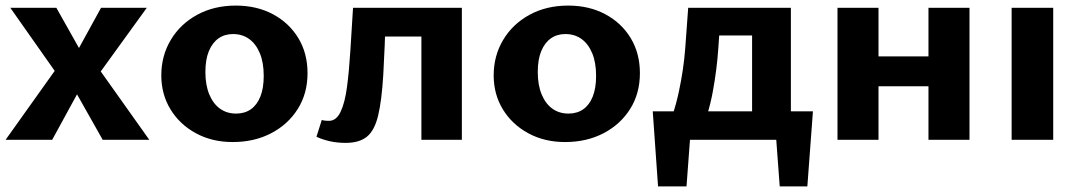

<svg xmlns="http://www.w3.org/2000/svg" viewBox="-20 -501 3872 688"><path d="M0 0 176 -247 17 -473H182L263 -329L342 -473H506L341 -245L515 0H348L256 -163L167 0Z M814 8Q740 8 682 -23.5Q624 -55 591 -109Q558 -163 558 -231Q558 -301 592 -358Q626 -415 686.5 -448Q747 -481 825 -481Q900 -481 958 -450Q1016 -419 1049 -364.5Q1082 -310 1082 -239Q1082 -166 1047 -110.5Q1012 -55 951.5 -23.5Q891 8 814 8ZM826 -94Q857 -94 879 -109.5Q901 -125 913 -155Q925 -185 925 -229Q925 -277 911 -310.5Q897 -344 872.5 -361.5Q848 -379 815 -379Q785 -379 763 -363.5Q741 -348 728.5 -318Q716 -288 716 -243Q716 -196 730 -162.5Q744 -129 768.5 -111.5Q793 -94 826 -94Z M1219 11Q1188 11 1161.5 5Q1135 -1 1114 -11L1133 -71Q1140 -69 1147 -68.5Q1154 -68 1159 -68Q1185 -68 1200.5 -100.5Q1216 -133 1223.5 -190Q1231 -247 1235.5 -320Q1240 -393 1245 -473H1363Q1359 -328 1353.5 -234.5Q1348 -141 1335 -87Q1322 -33 1294.5 -11Q1267 11 1219 11ZM1490 0V-473H1635V0ZM1293 -370V-473H1552V-370Z M2005 8Q1931 8 1873 -23.5Q1815 -55 1782 -109Q1749 -163 1749 -231Q1749 -301 1783 -358Q1817 -415 1877.5 -448Q1938 -481 2016 -481Q2091 -481 2149 -450Q2207 -419 2240 -364.5Q2273 -310 2273 -239Q2273 -166 2238 -110.5Q2203 -55 2142.5 -23.5Q2082 8 2005 8ZM2017 -94Q2048 -94 2070 -109.5Q2092 -125 2104 -155Q2116 -185 2116 -229Q2116 -277 2102 -310.5Q2088 -344 2063.5 -361.5Q2039 -379 2006 -379Q1976 -379 1954 -363.5Q1932 -348 1919.5 -318Q1907 -288 1907 -243Q1907 -196 1921 -162.5Q1935 -129 1959.5 -111.5Q1984 -94 2017 -94Z M2357 0Q2395 -90 2412.5 -172Q2430 -254 2435.5 -329Q2441 -404 2446 -473H2564Q2559 -404 2554 -328.5Q2549 -253 2534 -171.5Q2519 -90 2482 0ZM2338 167 2319 -102H2460L2440 167ZM2363 0 2358 -102H2893L2829 0ZM2774 167 2754 -102H2893L2873 167ZM2675 0V-473H2814V0ZM2519 -374V-473H2735V-374Z M3307 0V-473H3454V0ZM2981 0V-473H3128V0ZM3034 -192V-299H3399V-192Z M3605 0V-473H3754V0Z"/></svg>

Font: Ysabeau SC ExtraBold
Style: Regular
Weight: 800
Designer: Christian Thalmann (Catharsis Fonts)
Version: Version 2.001;gftools[0.9.30]; featfreeze: smcp